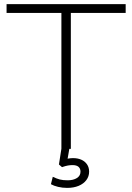

<svg xmlns="http://www.w3.org/2000/svg" viewBox="-20 -725 644 935"><path d="M279 0V-662H12V-705H592V-662H325V0ZM307 190Q284 190 263 185Q242 180 228 172L237 136Q256 145 271 149Q286 153 310 153Q337 153 354.5 142Q372 131 372 111Q372 96 362.5 87.5Q353 79 333 79Q322 79 310.5 81Q299 83 282 89L267 76L282 -20H321L308 55L290 52Q302 49 313.5 47Q325 45 336 45Q358 45 375.5 52.5Q393 60 403.5 75Q414 90 414 111Q414 134 400.5 152Q387 170 363 180Q339 190 307 190Z"/></svg>

Font: Nunito Sans 10pt ExtraLight
Style: Regular
Weight: 250
Designer: Vernon Adams
Foundry: Vernon Adams
Version: Version 3.101;gftools[0.9.27]